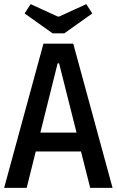

<svg xmlns="http://www.w3.org/2000/svg" viewBox="-20 -908 566 928"><path d="M0 0 190 -697H334L524 0H416L362 -213L418 -176H108L162 -213L109 0ZM163 -219 127 -267H398L362 -219L254 -648L313 -602H212L270 -648ZM234 -747 99 -843 128 -888 259 -828H266L397 -888L426 -843L291 -747Z"/></svg>

Font: Ruda SemiBold
Style: Regular
Weight: 600
Designer: Mariela Monsalve and Angelina Sanchez
Foundry: Mariela Monsalve and Angelina Sanchez
Version: Version 2.001